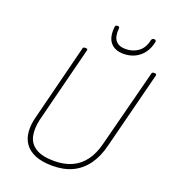

<svg xmlns="http://www.w3.org/2000/svg" viewBox="-195 -1268 1272 1429"><g transform="rotate(20 441.0 -553.5)"><path d="M387 19Q304 19 250 -3.5Q196 -26 168 -65Q140 -104 135 -157.5Q130 -211 146 -273L298 -875Q299 -883 303 -886.5Q307 -890 319 -890Q330 -890 334 -886.5Q338 -883 335 -875L182 -271Q165 -197 177 -140Q189 -83 240 -51Q291 -19 386 -19Q466 -19 525.5 -46Q585 -73 625.5 -127.5Q666 -182 686 -263L844 -875Q845 -883 849 -886.5Q853 -890 865 -890Q885 -890 881 -875L725 -263Q702 -170 656 -107Q610 -44 543 -12.5Q476 19 387 19ZM599 -945Q530 -945 495 -986.5Q460 -1028 469 -1110Q469 -1117 473.5 -1121.5Q478 -1126 488 -1126Q497 -1126 500.5 -1122Q504 -1118 503 -1110Q497 -1046 522 -1015Q547 -984 600 -984Q658 -984 700.5 -1015Q743 -1046 756 -1109Q758 -1117 763 -1121.5Q768 -1126 777 -1126Q787 -1126 790.5 -1121.5Q794 -1117 793 -1109Q782 -1056 754 -1019Q726 -982 686 -963.5Q646 -945 599 -945Z"/></g></svg>

Font: Playwrite IS Thin
Style: Regular
Weight: 250
Designer: Veronika Burian, José Scaglione
Foundry: TypeTogether
Version: Version 1.002